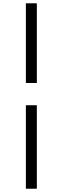

<svg xmlns="http://www.w3.org/2000/svg" viewBox="-20 -858 378 1157"><path d="M135.9 279.2V-223.8H202V279.2ZM202 -357.9H135.9V-838.1H202Z"/></svg>

Font: Noto Serif JP
Style: Regular
Weight: 200
Designer: Ryoko NISHIZUKA 西塚涼子 (kana & ideographs); Frank Grießhammer (Latin, Greek & Cyrillic); Wenlong ZHANG 张文龙 (bopomofo); San
Foundry: Adobe
Version: Version 2.001;hotconv 1.1.0;makeotfexe 2.6.0